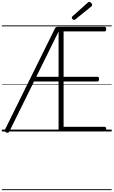

<svg xmlns="http://www.w3.org/2000/svg" viewBox="-20 -1414 1221 2065"><path d="M1106 0H637Q623 0 616.5 -5.5Q610 -11 610 -23V-538H346L81 -1Q75 11 66.5 13Q58 15 45 10Q34 4 31.5 -4Q29 -12 35 -23L569 -1104Q575 -1117 582.5 -1121.5Q590 -1126 606 -1126H1106Q1114 -1126 1118 -1120.5Q1122 -1115 1122 -1101Q1122 -1088 1118 -1082Q1114 -1076 1106 -1076H664V-588H1029Q1037 -588 1041 -583Q1045 -578 1045 -564Q1045 -550 1041 -544Q1037 -538 1029 -538H664V-50H1106Q1114 -50 1118 -44.5Q1122 -39 1122 -26Q1122 -12 1118 -6Q1114 0 1106 0ZM370 -588H610V-1075ZM777 -1199Q769 -1199 760.5 -1208Q752 -1217 752 -1224Q752 -1226 753 -1229.5Q754 -1233 758 -1237L923 -1385Q928 -1389 931 -1391.5Q934 -1394 939 -1394Q945 -1394 953 -1388.5Q961 -1383 966 -1375.5Q971 -1368 971 -1361Q971 -1356 970 -1353Q969 -1350 964 -1346L791 -1206Q786 -1203 783 -1201Q780 -1199 777 -1199ZM0 621H1181V631H0ZM0 -20H1181V0H0ZM0 -505H1181V-500H0ZM0 -1141H1181V-1131H0Z"/></svg>

Font: Playwrite BR Guides
Style: Regular
Weight: 400
Designer: Veronika Burian, José Scaglione
Foundry: TypeTogether
Version: Version 1.003